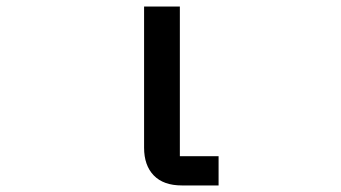

<svg xmlns="http://www.w3.org/2000/svg" viewBox="-20 -565 1040 585"><path d="M534 0Q478 0 448.5 -30.5Q419 -61 419 -115V-545H528V-89H646V0Z"/></svg>

Font: IBM Plex Sans JP Medium
Style: Regular
Weight: 500
Designer: Mike Abbink; Paul van der Laan; Pieter van Rosmalen; Wujin Sim; Yejin Wi; Jinhee Kim; Boomi Park; Yona Kim; Kichan Ma
Foundry: Sandoll Inc.
Version: Version 1.001